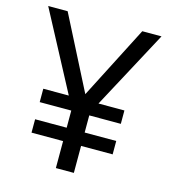

<svg xmlns="http://www.w3.org/2000/svg" viewBox="-107 -800 786 887"><g transform="rotate(15 286.0 -357.0)"><path d="M285 -365 464 -714H556L355 -339H479V-275H328V-193H479V-129H328V0H242V-129H91V-193H242V-275H91V-339H213L14 -714H107Z"/></g></svg>

Font: Noto Sans Manichaean
Style: Regular
Weight: 400
Designer: Monotype Design Team
Foundry: Monotype Imaging Inc.
Version: Version 2.005; ttfautohint (v1.8.4.7-5d5b)